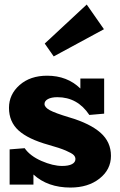

<svg xmlns="http://www.w3.org/2000/svg" viewBox="-20 -821 534 855"><path d="M442.9 -690.9 219.2 -569.8 179.2 -627 366.2 -800.8ZM290 -297.9Q380.9 -271 427.5 -230Q474.1 -189 474.1 -127Q474.1 -65.9 423.3 -25.9Q372.6 14.2 293.9 14.2Q192.4 14.2 128.9 -43.9V1H22.9V-155.8L89.8 -161.1Q113.8 -126.5 164.8 -104.2Q215.8 -82 256.8 -82Q285.2 -82 300.5 -90.1Q315.9 -98.1 315.9 -112.8Q315.9 -122.6 308.1 -130.6Q300.3 -138.7 273.2 -150.4Q246.1 -162.1 196.8 -175.8Q105.5 -201.2 62.7 -240Q20 -278.8 20 -340.8Q20 -400.4 67.1 -442.1Q114.3 -483.9 189.9 -483.9Q279.3 -483.9 337.9 -426.8V-471.2H443.8V-314.9L377.9 -309.1Q325.2 -388.2 235.8 -388.2Q209 -388.2 193.6 -379.9Q178.2 -371.6 178.2 -357.9Q178.2 -343.3 201.7 -330.3Q225.1 -317.4 290 -297.9Z"/></svg>

Font: BioRhyme ExtraBold
Style: Regular
Weight: 800
Designer: Aoife Mooney
Foundry: Aoife Mooney Type
Version: Version 1.500;PS 001.500;hotconv 1.0.88;makeotf.lib2.5.64775